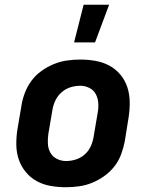

<svg xmlns="http://www.w3.org/2000/svg" viewBox="-20 -778 640 806"><path d="M257 8Q224 8 192.5 2.5Q161 -3 134.5 -17.5Q108 -32 88.5 -55.5Q69 -79 59 -108Q49 -137 48.5 -169.5Q48 -202 53 -234L70 -334Q74 -361 84.5 -388.5Q95 -416 112.5 -439.5Q130 -463 154.5 -480.5Q179 -498 206 -509Q233 -520 261 -524Q289 -528 316 -528Q349 -528 380.5 -522.5Q412 -517 439 -502.5Q466 -488 485.5 -464.5Q505 -441 514.5 -412Q524 -383 524.5 -350.5Q525 -318 520 -286L504 -186Q499 -159 489 -131.5Q479 -104 461 -80.5Q443 -57 418.5 -39.5Q394 -22 367.5 -11Q341 0 312.5 4Q284 8 257 8ZM257 -102Q278 -102 298.5 -108.5Q319 -115 335.5 -129.5Q352 -144 361 -164Q370 -184 373 -204L390 -304Q394 -325 392.5 -345.5Q391 -366 382 -383Q373 -400 355 -409Q337 -418 317 -418Q296 -418 275.5 -411.5Q255 -405 238.5 -390.5Q222 -376 212.5 -356Q203 -336 200 -316L183 -216Q180 -195 181 -174.5Q182 -154 191.5 -137Q201 -120 219 -111Q237 -102 257 -102ZM291 -600 331 -758H438L379 -600Z"/></svg>

Font: Iosevka Aile Extrabold Oblique
Style: Regular
Weight: 800
Italic angle: -9°
Designer: Belleve Invis
Foundry: Belleve Invis
Version: Version 31.1.0; ttfautohint (v1.8.4)